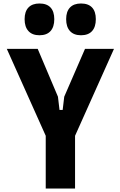

<svg xmlns="http://www.w3.org/2000/svg" viewBox="-20 -1080 690 1100"><path d="M196 -800 312 -526 321 -450H339L348 -526L467 -800H633L410 -302V0H242V-302L19 -800ZM206 -878Q165 -878 143 -902Q121 -926 121 -970Q121 -1014 143 -1037Q165 -1060 206 -1060Q248 -1060 269.5 -1037Q291 -1014 291 -970Q291 -926 269.5 -902Q248 -878 206 -878ZM444 -878Q403 -878 381 -902Q359 -926 359 -970Q359 -1014 381 -1037Q403 -1060 444 -1060Q486 -1060 507.5 -1037Q529 -1014 529 -970Q529 -926 507.5 -902Q486 -878 444 -878Z"/></svg>

Font: Martian Mono SemiCondensed
Style: Bold
Weight: 700
Width: 4
Designer: Roman Shamin
Foundry: Evil Martians
Version: Version 1.000